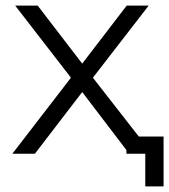

<svg xmlns="http://www.w3.org/2000/svg" viewBox="-20 -546 601 682"><path d="M24 0H104L272 -219L429 -13V0H496V116H561V-61H473L310 -270L508 -526H430L272 -320L114 -526H34L232 -270Z"/></svg>

Font: Chess Sans
Style: Regular
Weight: 400
Designer: Wolf Bōese
Foundry: Wolf Bōese
Version: Version 7.223;Glyphs 3.3 (3306)